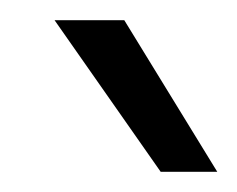

<svg xmlns="http://www.w3.org/2000/svg" viewBox="-20 -770 235 190"><path d="M139 -600 34 -750H103L195 -600Z"/></svg>

Font: Orkney Light
Style: Regular
Weight: 300
Designer: Samuel Oakes and Alfredo Marco Pradil
Foundry: Alfredo Marco Pradil
Version: 1.0; ttfautohint (v1.5)